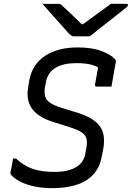

<svg xmlns="http://www.w3.org/2000/svg" viewBox="-20 -966 690 1004"><path d="M385 -718Q461 -718 510 -699.5Q559 -681 580 -658Q584 -654 585.5 -650.5Q587 -647 586 -643Q582 -623 578 -600.5Q574 -578 570.5 -556.5Q567 -535 563 -513Q544 -513 524.5 -513Q505 -513 486 -513Q481 -513 478.5 -515.5Q476 -518 477 -524Q479 -537 481.5 -550.5Q484 -564 486.5 -577.5Q489 -591 491.5 -606Q494 -621 497 -636L519 -595Q497 -616 463.5 -626Q430 -636 380 -636Q346 -636 319 -630Q292 -624 271.5 -612Q251 -600 238.5 -582Q226 -564 221 -540L215 -511Q211 -485 215.5 -464.5Q220 -444 240.5 -429.5Q261 -415 302 -402L393 -374Q435 -360 462.5 -342Q490 -324 504.5 -302Q519 -280 522.5 -253Q526 -226 521 -193L512 -148Q503 -94 471 -57Q439 -20 385.5 -1.5Q332 17 258 18Q203 18 158.5 8.5Q114 -1 83.5 -17.5Q53 -34 38 -52Q35 -55 34.5 -58.5Q34 -62 35 -66Q38 -81 40.5 -93Q43 -105 45 -116.5Q47 -128 48 -137H64Q103 -100 149.5 -83.5Q196 -67 266 -67Q334 -67 376 -91Q418 -115 426 -162L432 -194Q437 -222 432 -241Q427 -260 407.5 -273.5Q388 -287 350 -299L259 -328Q214 -342 186 -361Q158 -380 143.5 -403.5Q129 -427 125.5 -453.5Q122 -480 127 -508L134 -550Q142 -591 163 -622Q184 -653 216.5 -674.5Q249 -696 292 -707Q335 -718 385 -718ZM450 -776Q441 -776 424.5 -776Q408 -776 391.5 -776Q375 -776 366 -776Q359 -776 353.5 -779.5Q348 -783 335 -796Q328 -805 313 -821.5Q298 -838 278.5 -859.5Q259 -881 239.5 -903.5Q220 -926 202 -946Q220 -945 241.5 -945.5Q263 -946 280 -946Q292 -946 296 -944Q300 -942 307 -935Q323 -921 353 -892Q383 -863 427 -820L377 -839Q393 -840 409.5 -839.5Q426 -839 442 -839L386 -819Q444 -861 486 -892Q528 -923 560 -946H639Q644 -946 646 -945Q648 -944 649 -942.5Q650 -941 649 -939Q649 -935 644.5 -930.5Q640 -926 622 -912Q607 -900 584 -882Q561 -864 535.5 -844Q510 -824 487.5 -806Q465 -788 450 -776Z"/></svg>

Font: Rec Mono Linear
Style: Italic
Weight: 400
Italic angle: -10°
Monospace: yes
Version: Version 1.085; ttfautohint (v1.8.4.7-5d5b)